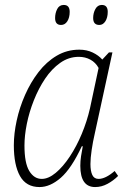

<svg xmlns="http://www.w3.org/2000/svg" viewBox="-20 -747 505 777"><path d="M140 10Q86 10 61 -34.5Q36 -79 36 -159Q36 -206 47.5 -259Q59 -312 81.5 -363Q104 -414 136 -455.5Q168 -497 209.5 -521.5Q251 -546 301 -546Q331 -546 355 -534.5Q379 -523 394 -506L421 -535H435L363 -204Q356 -174 351 -140.5Q346 -107 346 -83Q346 -55 353.5 -39Q361 -23 379 -23Q407 -23 444 -55L458 -35Q439 -16 415 -3Q391 10 365 10Q305 10 305 -76Q305 -95 308 -115Q311 -135 315 -155H311Q269 -65 226 -27.5Q183 10 140 10ZM149 -23Q176 -23 205.5 -47.5Q235 -72 262.5 -113.5Q290 -155 311 -205.5Q332 -256 344 -308L379 -472Q367 -494 346 -505.5Q325 -517 299 -517Q258 -517 223.5 -492.5Q189 -468 162.5 -428.5Q136 -389 117 -341Q98 -293 88.5 -245.5Q79 -198 79 -158Q79 -87 98.5 -55Q118 -23 149 -23ZM382 -646Q357 -646 357 -674Q357 -694 366 -710.5Q375 -727 392 -727Q416 -727 416 -699Q416 -676 406.5 -661Q397 -646 382 -646ZM227 -646Q203 -646 203 -674Q203 -694 211.5 -710.5Q220 -727 238 -727Q262 -727 262 -699Q262 -676 252.5 -661Q243 -646 227 -646Z"/></svg>

Font: Noto Serif SemiCondensed ExtraLight
Style: Italic
Weight: 200
Width: 4
Italic angle: -12°
Designer: Monotype Design Team
Foundry: Monotype Imaging Inc.
Version: Version 2.013